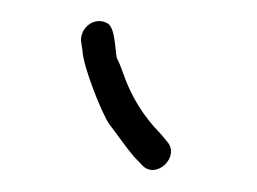

<svg xmlns="http://www.w3.org/2000/svg" viewBox="-20 -74 241 180"><path d="M81 -52C87.8 -47.9 87.8 -29 89.4 -20C91.4 -16 93.4 -11.3 95.2 -6C102.7 15.9 114.3 34.9 130.2 51L136.9 59C149 73.3 126.2 94.6 113.4 81L105.7 73C96.3 61.8 91.3 53.8 82.9 43C76.2 34.3 58 -11.2 57.4 -26L55.9 -36C55.8 -49.5 69.8 -58.7 81 -52Z"/></svg>

Font: MewTooHand
Style: ReversedIta
Weight: 400
Designer: Mew Too, Robert Jablonski
Version: Version 0.77